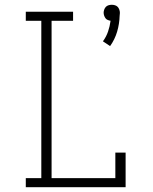

<svg xmlns="http://www.w3.org/2000/svg" viewBox="-20 -784 640 804"><path d="M441 -591 411 -611Q425 -630 432.5 -652Q440 -674 443 -697Q437 -698 431 -700.5Q425 -703 421.5 -708Q418 -713 416 -719Q414 -725 414 -731Q414 -737 416.5 -744Q419 -751 423.5 -755.5Q428 -760 434.5 -762Q441 -764 448 -764Q455 -764 461.5 -762Q468 -760 472.5 -755.5Q477 -751 479.5 -744Q482 -737 482 -731V-729L481 -718Q480 -684 470.5 -651.5Q461 -619 441 -591ZM88 0V-38H153V-697H88V-735H286V-697H196V-38H463V-145H506V0Z"/></svg>

Font: Iosevka Curly Slab XLtEx
Style: Regular
Weight: 200
Width: 7
Monospace: yes
Designer: Belleve Invis
Foundry: Belleve Invis
Version: Version 11.1.0; ttfautohint (v1.8.3)